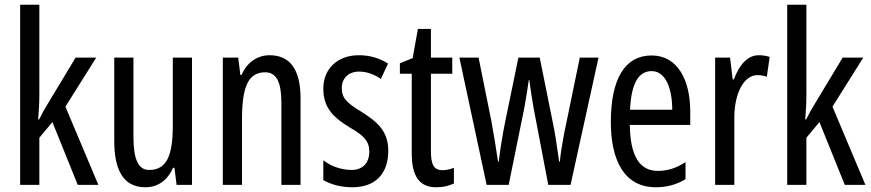

<svg xmlns="http://www.w3.org/2000/svg" viewBox="-20 -846 3675 810"><path d="M146 -449V-826H65V-66H146V-265L201 -331L308 -66H395L256 -396L386 -603H299L179 -404C167 -385 156 -364 145 -342H141C144 -377 146 -412 146 -449Z M790 -603H709V-317C709 -189 683 -129 609 -129C564 -129 543 -173 543 -268V-603H462V-253C462 -133 497 -56 594 -56C645 -56 687 -85 710 -138H716L725 -66H790Z M1117 -613C1066 -613 1022 -583 999 -530H994L985 -603H920V-66H1001V-345C1001 -483 1029 -541 1099 -541C1147 -541 1167 -498 1167 -414V-66H1248V-430C1248 -554 1203 -613 1117 -613Z M1618 -210C1618 -292 1573 -331 1507 -373C1444 -411 1422 -431 1422 -474C1422 -516 1450 -544 1495 -544C1528 -544 1559 -532 1587 -513L1617 -578C1580 -601 1540 -613 1494 -613C1405 -613 1344 -557 1344 -472C1344 -389 1389 -349 1456 -308C1516 -274 1538 -249 1538 -207C1538 -158 1510 -129 1463 -129C1419 -129 1373 -146 1344 -170V-86C1374 -69 1416 -56 1466 -56C1562 -56 1618 -111 1618 -210Z M1847 -128C1808 -128 1798 -155 1798 -209V-535H1888V-603H1798V-724H1743L1721 -601L1667 -579V-535H1717V-199C1717 -103 1749 -56 1820 -56C1850 -56 1874 -62 1895 -72V-138C1879 -132 1863 -128 1847 -128Z M2231 -391 2293 -66H2387L2505 -603H2426L2359 -278C2350 -230 2344 -190 2342 -164H2339C2329 -236 2320 -293 2312 -330L2257 -603H2167L2111 -331C2098 -268 2090 -212 2084 -164H2081C2073 -221 2063 -280 2053 -335L1999 -603H1918L2033 -66H2126L2192 -391C2199 -427 2205 -470 2211 -509H2213C2218 -472 2224 -429 2231 -391Z M2729 -612C2616 -612 2557 -513 2557 -331C2557 -175 2610 -56 2747 -56C2793 -56 2834 -67 2872 -90V-162C2832 -136 2795 -125 2756 -125C2677 -125 2639 -189 2637 -319H2892V-375C2892 -508 2839 -612 2729 -612ZM2729 -546C2789 -546 2816 -471 2816 -383H2638C2643 -494 2674 -546 2729 -546Z M3181 -613C3134 -613 3099 -573 3076 -511H3071L3060 -603H2997V-66H3078V-346C3077 -451 3118 -529 3175 -529C3190 -529 3203 -527 3215 -522L3227 -606C3211 -611 3196 -613 3181 -613Z M3382 -449V-826H3301V-66H3382V-265L3437 -331L3544 -66H3631L3492 -396L3622 -603H3535L3415 -404C3403 -385 3392 -364 3381 -342H3377C3380 -377 3382 -412 3382 -449Z"/></svg>

Font: Noto Sans Malayalam UI ExtraCondensed
Style: Regular
Weight: 400
Width: 2
Designer: Jelle Bosma - Monotype Design Team
Foundry: Monotype Imaging Inc.
Version: Version 2.104